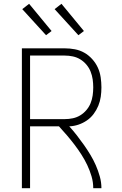

<svg xmlns="http://www.w3.org/2000/svg" viewBox="-20 -989 640 1009"><path d="M95 0V-735H320Q347 -735 373.5 -730Q400 -725 423 -712Q446 -699 464.5 -678.5Q483 -658 494 -634Q505 -610 509 -583Q513 -556 513 -530Q513 -505 509.5 -480.5Q506 -456 496.5 -433Q487 -410 472 -390Q457 -370 436.5 -356Q416 -342 392.5 -334Q369 -326 344 -325Q365 -302 384 -277.5Q403 -253 421 -227.5Q439 -202 455 -175.5Q471 -149 483.5 -120.5Q496 -92 504.5 -61.5Q513 -31 513 0H470Q470 -32 461 -62.5Q452 -93 438.5 -121.5Q425 -150 408 -176.5Q391 -203 372 -228Q353 -253 332.5 -277Q312 -301 290 -325H138V0ZM320 -363Q342 -363 363 -367.5Q384 -372 402 -383Q420 -394 434 -410.5Q448 -427 456 -446.5Q464 -466 467 -487.5Q470 -509 470 -530Q470 -551 467 -572Q464 -593 456 -613Q448 -633 434 -649.5Q420 -666 402 -677Q384 -688 363 -692.5Q342 -697 320 -697H138V-363ZM392 -804 267 -941 303 -969 421 -826ZM222 -804 97 -941 133 -969 251 -826Z"/></svg>

Font: Iosevka Curly XLtEx
Style: Regular
Weight: 200
Width: 7
Monospace: yes
Designer: Belleve Invis
Foundry: Belleve Invis
Version: Version 11.1.0; ttfautohint (v1.8.3)